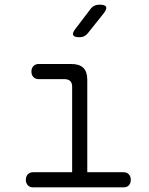

<svg xmlns="http://www.w3.org/2000/svg" viewBox="-20 -805 640 825"><path d="M511 -65Q525 -65 533.5 -56Q542 -47 542 -32.5Q542 -18 534 -9Q526 0 511 0H122Q108 0 99.5 -9Q91 -18 91 -32.5Q91 -47 99.5 -56Q108 -65 122 -65H290V-432Q290 -449 281.5 -457Q273 -465 256 -465H146Q132 -465 123.5 -474Q115 -483 115 -497.5Q115 -512 123.5 -521Q132 -530 146 -530H287Q321 -530 338 -513.5Q355 -497 355 -463V-65ZM321 -645Q299 -645 294.5 -654Q290 -663 304 -681L368 -765Q375 -775 385 -780Q395 -785 407 -785Q432 -785 436 -775.5Q440 -766 425 -747L358 -663Q351 -654 342 -649.5Q333 -645 321 -645Z"/></svg>

Font: Maple Mono NL ExtraLight
Style: Regular
Weight: 275
Monospace: yes
Designer: subframe7536
Version: Version 7.000